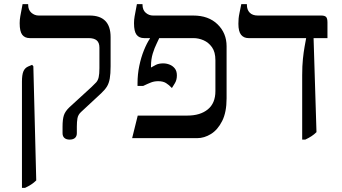

<svg xmlns="http://www.w3.org/2000/svg" viewBox="-20 -667 1651 927"><path d="M316 7Q300 7 291 -1Q282 -9 282 -24V-56Q282 -91 288.5 -110.5Q295 -130 315 -149L422 -247Q436 -260 444.5 -269.5Q453 -279 456.5 -294.5Q460 -310 460 -338V-437Q460 -461 447 -472Q434 -483 408 -483H124Q100 -483 87.5 -499Q75 -515 75 -555Q75 -572 78 -588.5Q81 -605 89 -647H116V-644Q116 -619 131.5 -605.5Q147 -592 167 -592H413Q463 -592 488.5 -566Q514 -540 514 -488V-347Q514 -311 510 -288Q506 -265 496.5 -249.5Q487 -234 469 -217L371 -126Q357 -113 354 -96Q351 -79 351 -56V-24Q351 -9 342 -1Q333 7 316 7ZM86 240V-273Q86 -306 93 -322.5Q100 -339 116 -346L135 -354L141 -347L155 204Q144 215 131 223.5Q118 232 101 240Z M618 0 645 -109H885Q947 -109 983.5 -139Q1020 -169 1020 -227V-376Q1020 -416 1003.5 -439Q987 -462 963 -472.5Q939 -483 914 -483H676Q652 -483 639.5 -499Q627 -515 627 -555Q627 -572 630 -588.5Q633 -605 641 -647H668V-645Q668 -619 683.5 -605.5Q699 -592 719 -592H913Q987 -592 1030.5 -549.5Q1074 -507 1074 -444V-192Q1074 -125 1052.5 -82.5Q1031 -40 998.5 -20Q966 0 932 0ZM810 -242Q796 -257 781.5 -266Q767 -275 744 -275Q725 -275 709.5 -269Q694 -263 671 -252H644V-265Q644 -308 652.5 -349Q661 -390 675 -424.5Q689 -459 704 -481V-499H755V-496Q748 -480 737 -458Q726 -436 717.5 -408.5Q709 -381 709 -347V-341Q719 -347 733 -354Q747 -361 768 -361Q784 -361 799 -355Q814 -349 824 -336.5Q834 -324 834 -303Q834 -281 824.5 -265.5Q815 -250 810 -242Z M1439 7V-304Q1439 -349 1442.5 -382.5Q1446 -416 1450.5 -441Q1455 -466 1458 -482V-483H1180Q1157 -483 1144 -499Q1131 -515 1131 -552Q1131 -565 1132 -577Q1133 -589 1136.5 -605.5Q1140 -622 1145 -647H1172V-644Q1172 -620 1185.5 -606Q1199 -592 1225 -592H1531Q1548 -592 1554.5 -585Q1561 -578 1561 -559V-483H1494L1508 -29Q1497 -18 1484 -9.5Q1471 -1 1454 7Z"/></svg>

Font: Noto Serif Hebrew
Style: Regular
Weight: 400
Designer: Monotype Design Team
Foundry: Monotype Imaging Inc.
Version: Version 2.003